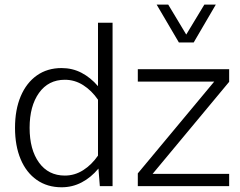

<svg xmlns="http://www.w3.org/2000/svg" viewBox="-20 -792 1023 817"><path d="M566.4 -444.8V-497.6H955.1V-443.8L629.4 -52.2H955.1V0H566.4V-54.2L891.6 -444.8ZM43.9 -248Q43.9 -325.2 68.1 -382.3Q92.3 -439.5 136.7 -470.9Q181.2 -502.4 242.2 -502.4Q288.1 -502.4 326.9 -482.2Q365.7 -461.9 397 -425.3V-695.3H459V0H404.8L398.9 -74.7Q367.2 -36.6 327.6 -15.9Q288.1 4.9 242.2 4.9Q181.2 4.9 136.5 -26.4Q91.8 -57.6 67.9 -114.5Q43.9 -171.4 43.9 -248ZM106 -248Q106 -155.3 146 -100.1Q186 -44.9 255.9 -44.9Q297.9 -44.9 334 -67.9Q370.1 -90.8 397 -129.9V-367.7Q370.1 -406.7 334 -429.7Q297.9 -452.6 255.9 -452.6Q186 -452.6 146 -396.7Q106 -340.8 106 -248ZM646.5 -772.5H695.8L772.5 -645L849.6 -772.5H898.4L804.2 -611.3H741.2Z"/></svg>

Font: Estedad-FD Light
Style: Regular
Weight: 300
Designer: Amin Abedi
Version: Version 7.3